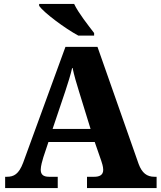

<svg xmlns="http://www.w3.org/2000/svg" viewBox="-20 -951 812 971"><path d="M376 -771H456V-784C427 -822 376 -886 355 -931H178V-921C203 -886 309 -807 376 -771ZM6 0H272V-57H228C197 -57 186 -70 186 -93C186 -110 194 -139 199 -155L225 -233H459L492 -138C495 -129 502 -109 502 -92C502 -65 482 -57 457 -57H420V0H772V-57H761C723 -57 698 -76 681 -122L473 -714H311L97 -128C75 -70 50 -57 15 -57H6ZM246 -299 310 -489C323 -529 336 -568 346 -612C355 -568 368 -526 380 -487L438 -299Z"/></svg>

Font: Noto Serif Malayalam ExtraBold
Style: Regular
Weight: 800
Designer: Indian type Foundry, Jelle Bosma, Monotype Design Team
Foundry: Monotype Imaging Inc.
Version: Version 2.104